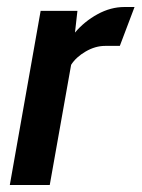

<svg xmlns="http://www.w3.org/2000/svg" viewBox="-20 -528 404 548"><path d="M364 -508 322 -397H280Q252 -397 224.5 -381Q197 -365 183 -343L122 0H8L96 -497H201L194 -435Q221 -467 258.5 -487.5Q296 -508 335 -508Z"/></svg>

Font: Cabin
Style: SemiBold Italic
Weight: 600
Designer: Pablo Impallari
Foundry: Pablo Impallari. www.impallari.com Igino Marini. www.ikern.com
Version: Version 1.005